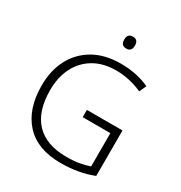

<svg xmlns="http://www.w3.org/2000/svg" viewBox="-209 -1058 1142 1214"><g transform="rotate(30 362.0 -450.5)"><path d="M387 -364H647V-32Q542 10 410 10Q240 10 151 -87Q62 -184 62 -356Q62 -465 105.5 -548Q149 -631 231 -678Q313 -725 428 -725Q544 -725 638 -682L615 -631Q570 -651 522 -662Q474 -673 425 -673Q330 -673 262.5 -633Q195 -593 159 -522Q123 -451 123 -357Q123 -202 199 -122Q275 -42 422 -42Q474 -42 515 -49Q556 -56 589 -68V-311H387ZM408 -911Q447 -911 447 -868Q447 -824 408 -824Q369 -824 369 -868Q369 -911 408 -911Z"/></g></svg>

Font: Noto Sans Lao Light
Style: Regular
Weight: 300
Designer: Monotype Design Team
Foundry: Monotype Imaging Inc.
Version: Version 2.003; ttfautohint (v1.8.4.7-5d5b)